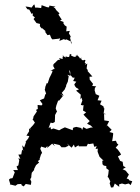

<svg xmlns="http://www.w3.org/2000/svg" viewBox="-20 -829 627 858"><path d="M228 -800H224L201 -804L199 -796L190 -797L166 -806L164 -793L147 -795H137L134 -809L130 -807L121 -795L109 -798L94 -800L102 -788L111 -786L121 -767L127 -770L126 -759L136 -751L130 -744L143 -726L159 -722L158 -713L159 -711L167 -700L166 -705L186 -688L180 -689L192 -672L203 -674L209 -659L214 -653L242 -656L249 -658L245 -646L265 -654L272 -651L277 -653L300 -642L298 -631L295 -654L293 -659L296 -666L288 -680L292 -691L276 -689L278 -710L269 -716L262 -727L266 -730L248 -737L256 -741L241 -764L246 -769L232 -783L226 -792V-793L219 -795ZM364 -545C359 -549 356 -547 363 -560C362 -561 365 -550 359 -562C345 -554 341 -568 343 -573C341 -568 337 -564 335 -572C325 -583 330 -580 319 -583C319 -580 315 -580 326 -585C316 -570 313 -574 297 -581C305 -587 289 -590 291 -583C290 -575 290 -571 273 -577C274 -568 278 -571 259 -580C271 -582 257 -582 260 -565C243 -569 239 -576 252 -558C248 -566 248 -561 239 -561C233 -556 224 -547 224 -544C226 -544 228 -554 218 -540C218 -536 222 -531 215 -538C220 -531 223 -525 224 -521C219 -519 223 -519 217 -520C207 -510 221 -515 205 -516L215 -510C211 -500 206 -491 201 -481L193 -456L189 -458L181 -437L183 -439L180 -428L186 -411L182 -406L177 -389C171 -386 164 -384 158 -381L170 -364L166 -358L148 -360L149 -342L141 -338L145 -331L130 -309L128 -298L125 -297L136 -281L128 -270L114 -255L118 -250L110 -255V-242L98 -223L111 -221L106 -210L92 -193L97 -196L88 -170L79 -180L84 -155L79 -161L75 -139L62 -138L71 -119L62 -122L66 -112L62 -90L54 -85L60 -69H39L46 -59C43 -50 39 -42 36 -33L25 -31L20 -26L26 -6V-1L24 -5L49 1L59 -6L75 -7L77 -1L86 4L95 -7L118 -3L120 -17L115 -28L120 -37V-43L122 -57L133 -70L132 -73L141 -91L155 -103L149 -109L158 -116L157 -119L163 -138L168 -146L160 -164L164 -174L184 -168L192 -177L191 -168L213 -187L225 -176L219 -187L246 -181L256 -170L257 -171H272L287 -178L279 -188L300 -169L310 -183L315 -170L331 -180L332 -175H367L373 -187L378 -185L397 -188L401 -173L412 -176L407 -163L417 -165L416 -152L418 -146L425 -128L443 -111H437L438 -95L444 -89L455 -87V-77L466 -69L464 -51L461 -38L465 -35L473 -18L470 -10L476 9L486 8L493 -9L513 6L512 -5L525 -9L539 -5L555 -9L564 -2L571 -19L558 -23L554 -29L546 -31L556 -49C551 -55 546 -60 542 -66L528 -73L542 -81L531 -87L528 -106L517 -110C514 -117 510 -123 507 -130L521 -138L517 -146L506 -161L497 -169L509 -183L503 -188L498 -200L481 -198C483 -209 485 -220 486 -232L484 -235L469 -239L479 -249L459 -269L455 -263L467 -286L466 -288L446 -291L445 -319H455L443 -322L447 -348L445 -343L442 -354L427 -363L434 -379L416 -381L424 -401L411 -407L408 -408L403 -425L404 -436L410 -443L392 -445L396 -454L381 -473L380 -486L393 -487C386 -495 378 -504 371 -512L373 -515L367 -523L370 -545L360 -539ZM294 -508V-495L305 -482H314L307 -467L321 -464L312 -452L315 -444L321 -437L333 -430L320 -424L341 -406L339 -385L344 -393L348 -380L341 -360L356 -357L353 -355L351 -335L365 -327L353 -317L362 -307L381 -288L369 -276L386 -268L380 -273L395 -259H386L367 -253L352 -261L347 -248L343 -257L321 -262L309 -259L306 -256L305 -247C293 -251 282 -256 270 -260L251 -251L248 -248L243 -247L219 -255L208 -251L205 -262L197 -256L206 -281L216 -279L225 -284L226 -309V-315L235 -332L233 -335V-333L229 -345L232 -358L240 -380L244 -379L261 -400L249 -409L265 -401L256 -414L269 -429L277 -448L274 -439L276 -449L283 -464L287 -488L281 -495L295 -490L288 -517Z"/></svg>

Font: Charger Distortion
Style: 1
Weight: 400
Designer: Jasper
Foundry: Cannot Into Space Fonts
Version: Version 0.98